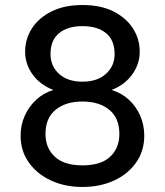

<svg xmlns="http://www.w3.org/2000/svg" viewBox="-20 -732 656 764"><path d="M308 12Q239 12 183.5 -13.5Q128 -39 95 -85Q62 -131 62 -192Q62 -235 78.5 -271.5Q95 -308 124 -335Q153 -362 192 -374Q139 -395 109.5 -436Q80 -477 80 -526Q80 -577 107 -619Q134 -661 185 -686.5Q236 -712 308 -712Q381 -712 431.5 -686.5Q482 -661 509 -619Q536 -577 536 -526Q536 -477 506 -435.5Q476 -394 424 -374Q464 -362 493 -335Q522 -308 538 -271.5Q554 -235 554 -192Q554 -131 521.5 -85Q489 -39 433.5 -13.5Q378 12 308 12ZM308 -74Q382 -74 418.5 -108.5Q455 -143 455 -199Q455 -262 415 -295Q375 -328 308 -328Q241 -328 201 -295Q161 -262 161 -199Q161 -143 198 -108.5Q235 -74 308 -74ZM308 -407Q367 -407 401.5 -438Q436 -469 436 -517Q436 -572 402 -600Q368 -628 308 -628Q249 -628 215 -600Q181 -572 181 -517Q181 -469 215 -438Q249 -407 308 -407Z"/></svg>

Font: DM Sans 17pt Medium
Style: Regular
Weight: 500
Version: Version 4.004;gftools[0.9.30]